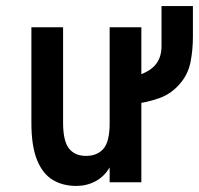

<svg xmlns="http://www.w3.org/2000/svg" viewBox="-20 -601 656 633"><path d="M231.5 12Q187 12 153.8 -8Q120.5 -28 102 -73.8Q83.5 -119.5 83.5 -196.5V-511H188V-196.5Q188 -136.5 207.2 -111.8Q226.5 -87 263.5 -87Q300.5 -87 321 -110.5Q341.5 -134 341.5 -194.5V-511H446V0H341.5V-49Q323.5 -18.5 294.5 -3.2Q265.5 12 231.5 12ZM412.5 -257V-346Q464.5 -358.5 488.5 -383Q512.5 -407.5 512.5 -449V-581H616V-480Q616 -437.5 608.5 -398.2Q601 -359 577 -329.5Q547 -292 504 -277Q461 -262 412.5 -257Z"/></svg>

Font: Overpass Mono Light SemiBold
Style: Regular
Weight: 600
Monospace: yes
Version: Version 4.000